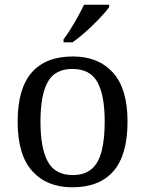

<svg xmlns="http://www.w3.org/2000/svg" viewBox="-20 -786 617 816"><path d="M287 10Q179 10 117 -59Q55 -128 55 -269Q55 -409 114.5 -477.5Q174 -546 290 -546Q398 -546 460 -477.5Q522 -409 522 -269Q522 -128 462.5 -59Q403 10 287 10ZM289 -42Q339 -42 369 -67.5Q399 -93 412 -144Q425 -195 425 -269Q425 -381 394 -437Q363 -493 288 -493Q213 -493 182.5 -437Q152 -381 152 -269Q152 -157 183 -99.5Q214 -42 289 -42ZM250 -619Q265 -638 281 -664Q297 -690 312 -717Q327 -744 337 -766H444V-756Q435 -743 417 -723Q399 -703 376.5 -681Q354 -659 331 -639.5Q308 -620 288 -606H250Z"/></svg>

Font: Noto Serif Tamil
Style: Italic
Weight: 400
Italic angle: -12°
Designer: Indian Type Foundry, Tom Grace, and the Monotype Design Team
Foundry: Monotype Imaging Inc.
Version: Version 2.003